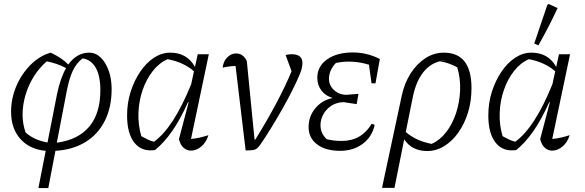

<svg xmlns="http://www.w3.org/2000/svg" viewBox="-20 -755 2955 970"><path d="M174 195 211 7Q131 0 83.5 -52.5Q36 -105 36 -190Q36 -258 62.5 -320Q89 -382 134.5 -427.5Q180 -473 236 -489Q292 -463 325 -429Q368 -489 431 -489Q463 -489 488.5 -464.5Q514 -440 529 -398.5Q544 -357 544 -305Q544 -213 509.5 -144.5Q475 -76 411 -37Q347 2 260 7L224 195ZM317 -294 267 -34Q376 -49 431.5 -116Q487 -183 487 -299Q487 -372 463.5 -413Q440 -454 397 -460Q366 -436 348 -398Q330 -360 317 -294ZM109 -86Q131 -66 159 -53.5Q187 -41 220 -35L268 -279Q285 -361 314 -411Q266 -436 216 -445Q179 -413 151.5 -369.5Q124 -326 109 -275.5Q94 -225 94 -175Q94 -131 109 -86Z M763 3Q697 13 659.5 -33.5Q622 -80 622 -172Q622 -235 640 -291.5Q658 -348 688.5 -393Q719 -438 758 -463.5Q797 -489 840 -489Q925 -489 965 -417L979 -481H1035L945 -53Q968 -55 989.5 -60Q1011 -65 1033 -72Q1021 -34 996 -14Q971 6 945 6Q924 6 907.5 -8.5Q891 -23 884 -52L933 -238L930 -239Q891 -152 850 -93Q809 -34 763 3ZM694 -67Q710 -58 725.5 -50.5Q741 -43 758 -39Q857 -110 946 -330L960 -395Q907 -441 827 -456Q785 -438 752.5 -397Q720 -356 701 -301.5Q682 -247 679.5 -186Q677 -125 694 -67Z M1270 -50Q1393 -249 1453 -395L1423 -477Q1437 -481 1454 -481Q1508 -481 1508 -436Q1508 -413 1495 -381Q1480 -345 1457.5 -300Q1435 -255 1407.5 -206.5Q1380 -158 1351.5 -111.5Q1323 -65 1297 -27Q1287 -13 1279 -6Q1271 1 1258.5 3Q1246 5 1221 5L1170 -422Q1131 -420 1105 -413Q1108 -445 1128 -465Q1148 -485 1173 -485Q1209 -485 1227 -446L1266 -50Z M1698 7Q1625 7 1582 -25.5Q1539 -58 1539 -113Q1539 -167 1573 -208Q1607 -249 1661 -260Q1625 -270 1604 -297.5Q1583 -325 1583 -362Q1583 -420 1632.5 -455Q1682 -490 1763 -490Q1834 -490 1899 -457L1877 -334H1857L1844 -428Q1760 -454 1677 -437Q1642 -400 1642 -357Q1642 -323 1668 -299.5Q1694 -276 1731 -276L1791 -281L1782 -229L1716 -239Q1678 -238 1650.5 -218.5Q1623 -199 1609.5 -169.5Q1596 -140 1600 -108.5Q1604 -77 1630 -52Q1664 -43 1707 -43Q1806 -43 1858 -130L1873 -124Q1860 -64 1812.5 -28.5Q1765 7 1698 7Z M1910 194 2010 -273Q2024 -337 2055.5 -385.5Q2087 -434 2130 -461.5Q2173 -489 2222 -489Q2362 -489 2362 -310Q2362 -244 2344.5 -187Q2327 -130 2296 -86Q2265 -42 2224.5 -17Q2184 8 2138 8Q2061 8 2022 -51L1973 194ZM2066 -267 2030 -88Q2082 -43 2161 -28Q2203 -47 2234.5 -88Q2266 -129 2284 -183.5Q2302 -238 2304.5 -298Q2307 -358 2290 -415Q2269 -426 2247.5 -434Q2226 -442 2202 -445L2234 -450Q2170 -447 2127 -400Q2084 -353 2066 -267Z M2588 3Q2522 13 2484.5 -33.5Q2447 -80 2447 -172Q2447 -235 2465 -291.5Q2483 -348 2513.5 -393Q2544 -438 2583 -463.5Q2622 -489 2665 -489Q2750 -489 2790 -417L2804 -481H2860L2770 -53Q2793 -55 2814.5 -60Q2836 -65 2858 -72Q2846 -34 2821 -14Q2796 6 2770 6Q2749 6 2732.5 -8.5Q2716 -23 2709 -52L2758 -238L2755 -239Q2716 -152 2675 -93Q2634 -34 2588 3ZM2519 -67Q2535 -58 2550.5 -50.5Q2566 -43 2583 -39Q2682 -110 2771 -330L2785 -395Q2732 -441 2652 -456Q2610 -438 2577.5 -397Q2545 -356 2526 -301.5Q2507 -247 2504.5 -186Q2502 -125 2519 -67ZM2700 -526 2679 -535 2745 -730 2752 -735 2797 -714Q2777 -671 2753 -624Q2729 -577 2700 -526Z"/></svg>

Font: Piazzolla Light
Style: Italic
Weight: 300
Italic angle: -11.3°
Designer: Juan Pablo del Peral
Foundry: Huerta Tipografica
Version: Version 1.330